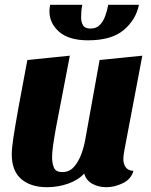

<svg xmlns="http://www.w3.org/2000/svg" viewBox="-20 -760 629 800"><path d="M176 20Q108 20 68.5 -14Q29 -48 29 -117Q29 -142 36 -188Q43 -234 57 -312Q71 -390 94 -510L271 -528Q251 -421 236.5 -348.5Q222 -276 213.5 -229Q205 -182 201 -153Q197 -124 197 -104Q197 -81 204.5 -62Q212 -43 240 -43Q269 -43 288 -64.5Q307 -86 318.5 -117Q330 -148 335 -177L395 -510L573 -528L499 -138Q497 -129 495.5 -117Q494 -105 494 -96Q494 -77 504 -63Q514 -49 536 -48Q526 -13 491.5 3.5Q457 20 423 20Q391 20 365 6Q339 -8 331 -37Q305 -9 263 5.5Q221 20 176 20ZM347 -592Q267 -592 226.5 -627.5Q186 -663 186 -713Q186 -725 189 -740H323Q320 -727 319 -713Q318 -699 318 -687Q318 -668 326 -654.5Q334 -641 357 -641Q382 -641 396.5 -656.5Q411 -672 419 -695Q427 -718 431 -740H559Q546 -677 495 -634.5Q444 -592 347 -592Z"/></svg>

Font: Sansita Swashed
Style: Bold
Weight: 700
Designer: Pablo Cosgaya
Foundry: Omnibus-Type
Version: Version 1.003; ttfautohint (v1.8.3)